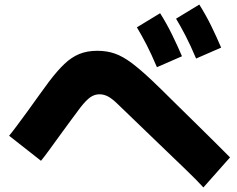

<svg xmlns="http://www.w3.org/2000/svg" viewBox="-20 -840 1040 843"><path d="M841 -583Q816 -642 795 -682.5Q774 -723 753 -758L855 -820Q884 -774 907.5 -726Q931 -678 951 -631ZM669 -545Q644 -604 623 -644.5Q602 -685 581 -720L683 -782Q712 -736 735.5 -688Q759 -640 779 -593ZM990 -149 873 -17Q848 -45 794 -97Q740 -149 665 -221Q590 -293 501 -379Q475 -405 456 -415.5Q437 -426 417 -426Q395 -426 376.5 -413Q358 -400 333 -368Q315 -344 291 -311.5Q267 -279 242 -244.5Q217 -210 195.5 -180.5Q174 -151 160 -134L20 -244Q31 -257 53.5 -287Q76 -317 102.5 -353.5Q129 -390 153.5 -424.5Q178 -459 194 -480Q231 -529 262.5 -559Q294 -589 328.5 -603Q363 -617 407 -617Q450 -617 485 -604.5Q520 -592 558 -563.5Q596 -535 647 -487Q658 -477 689 -446.5Q720 -416 761.5 -375Q803 -334 847 -291Q891 -248 929 -210Q967 -172 990 -149Z"/></svg>

Font: Murecho Black
Style: Regular
Weight: 900
Designer: Neil Summerour
Foundry: Positype
Version: Version 1.010; ttfautohint (v1.8.3)